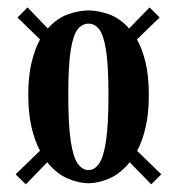

<svg xmlns="http://www.w3.org/2000/svg" viewBox="-20 -518 476 516"><path d="M49.5 -22.5 22 -49.5 87.5 -113Q73 -140 64.5 -177.2Q56 -214.5 56 -263.5Q56 -313.5 64.8 -349.8Q73.5 -386 87.5 -412L27 -471L54 -498L108.5 -441.5Q133.5 -469.5 163.2 -479.8Q193 -490 218 -490Q242.5 -490 272.2 -479.8Q302 -469.5 327 -441.5L382 -498L409 -471L348 -412Q362.5 -386.5 371.2 -350Q380 -313.5 380 -263.5Q380 -214 371.5 -176.8Q363 -139.5 348.5 -112.5L413.5 -49.5L386.5 -22.5L328.5 -82Q303.5 -51 273.5 -38.2Q243.5 -25.5 218 -25.5Q192 -25.5 162 -38.2Q132 -51 107 -82ZM218 -61Q234 -61 246 -77.8Q258 -94.5 264.8 -138.2Q271.5 -182 271.5 -263.5Q271.5 -343 264.8 -384.2Q258 -425.5 246 -440Q234 -454.5 218 -454.5Q201.5 -454.5 189.2 -440Q177 -425.5 170.2 -384.2Q163.5 -343 163.5 -263.5Q163.5 -182 170.2 -138.2Q177 -94.5 189.2 -77.8Q201.5 -61 218 -61Z"/></svg>

Font: Imbue 10pt ExtraBold
Style: Regular
Weight: 800
Designer: Tyler Finck
Foundry: Etcetera Type Company
Version: Version 1.102; ttfautohint (v1.8.3)